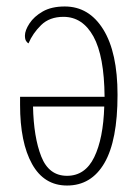

<svg xmlns="http://www.w3.org/2000/svg" viewBox="-20 -563 430 593"><path d="M187 10Q116 10 79 -56.5Q42 -123 42 -239V-264H303Q302 -390 268.5 -450.5Q235 -511 176 -511Q133 -511 107 -485.5Q81 -460 68 -429Q64 -431 60.5 -436.5Q57 -442 57 -453Q57 -469 71 -490.5Q85 -512 112 -527.5Q139 -543 180 -543Q255 -543 299 -472Q343 -401 343 -270Q343 -129 302.5 -59.5Q262 10 187 10ZM187 -20Q243 -20 271 -77.5Q299 -135 302 -234H82Q84 -139 107.5 -79.5Q131 -20 187 -20Z"/></svg>

Font: Noto Serif ExtraCondensed ExtraLight
Style: Regular
Weight: 200
Width: 2
Designer: Monotype Design Team
Foundry: Monotype Imaging Inc.
Version: Version 2.015